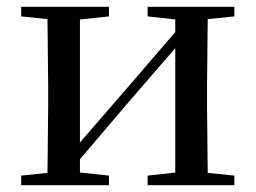

<svg xmlns="http://www.w3.org/2000/svg" viewBox="-20 -542 748 562"><path d="M412 -494 493 -485V-448L338 -268L214 -125V-485L299 -494V-522H42V-494L119 -486L121 -292V-230L119 -36L42 -28V0H299V-28L214 -37V-76L364 -252L493 -401V-37L412 -28V0H666V-28L588 -36L586 -230V-292L588 -486L666 -494V-522H412Z"/></svg>

Font: Noto Serif CJK SC Medium
Style: Regular
Weight: 500
Designer: Ryoko NISHIZUKA 西塚涼子 (kana & ideographs); Frank Grießhammer (Latin, Greek & Cyrillic); Wenlong ZHANG 张文龙 (bopomofo); San
Foundry: Adobe
Version: Version 2.001;hotconv 1.1.0;makeotfexe 2.6.0